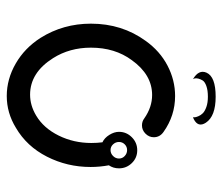

<svg xmlns="http://www.w3.org/2000/svg" viewBox="-65 -592 658 568"><g transform="rotate(90 264.0 -308.0)"><path d="M327 -550Q327 -552 327 -555Q327 -558 324 -565.5Q321 -573 315 -579Q309 -585 296.5 -589.5Q284 -594 266 -594Q247 -594 234.5 -589.5Q222 -585 218 -578.5Q214 -572 212.5 -565.5Q211 -559 212 -555L214 -550Q185 -567 195 -590Q207 -617 266 -617Q324 -617 343 -588Q358 -565 332 -552Q329 -551 327 -550ZM264 -497Q217 -497 174 -474.5Q131 -452 101 -410Q50 -340 50 -248Q50 -166 92 -99Q122 -52 168 -25.5Q214 1 264 1Q314 1 358 -26Q413 -58 443.5 -118Q474 -178 474 -247Q474 -274 469 -301Q478 -314 478 -331Q478 -353 462.5 -369Q447 -385 424.5 -385Q402 -385 386 -369Q370 -353 370 -331Q370 -317 379 -302.5Q388 -288 401 -282Q403 -266 403 -249Q403 -197 381 -152.5Q359 -108 322 -86Q292 -68 260 -68Q195 -68 152 -136Q121 -185 121 -248Q121 -319 158 -369Q201 -429 261 -429Q297 -429 330 -406Q339 -399 351 -399Q365 -399 375.5 -409.5Q386 -420 386 -434Q386 -452 370 -463Q322 -497 264 -497ZM407 -348Q414 -355 424 -355Q434 -355 441.5 -348Q449 -341 449 -331Q449 -321 441.5 -313.5Q434 -306 424 -306Q414 -306 407 -313.5Q400 -321 400 -331Q400 -341 407 -348Z"/></g></svg>

Font: Sakbunderan
Style: Regular
Weight: 400
Version: Version 1.00